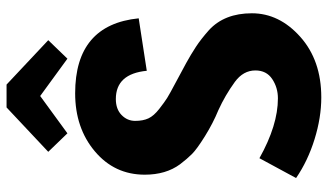

<svg xmlns="http://www.w3.org/2000/svg" viewBox="-222 -742 976 571"><g transform="rotate(-90 265.5 -456.0)"><path d="M274 -720Q478 -720 497 -531L341 -507Q332 -599 257 -599Q227 -599 209.5 -582Q192 -565 192 -541.5Q192 -518 199.5 -502Q207 -486 227.5 -470Q248 -454 260 -446.5Q272 -439 306 -421Q340 -403 364.5 -389.5Q389 -376 412 -361Q435 -346 462 -322Q512 -276 512 -194.5Q512 -113 442 -50.5Q372 12 262 12Q202 12 137.5 -8Q73 -28 22 -63L81 -172Q179 -117 259 -117Q291 -117 316.5 -134Q342 -151 342 -184Q342 -220 308 -245Q268 -274 224 -294Q185 -310 146.5 -334Q108 -358 93.5 -372.5Q79 -387 63 -408Q32 -450 32 -513Q32 -603 101.5 -661.5Q171 -720 274 -720ZM300 -924 432 -800 377 -743 266 -824 155 -743 100 -800 232 -924Z"/></g></svg>

Font: Magra
Style: Bold
Weight: 600
Designer: Viviana Monsalve
Foundry: Viviana Monsalve
Version: Version 1.001